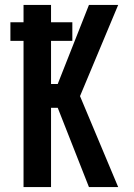

<svg xmlns="http://www.w3.org/2000/svg" viewBox="-20 -755 540 775"><path d="M339 0 213 -320H186V0H75V-590H22V-665H75V-735H186V-665H272V-590H186V-416H213L339 -735H457L303 -367L457 0Z"/></svg>

Font: Iosevka
Style: Bold
Weight: 700
Monospace: yes
Designer: Belleve Invis
Foundry: Belleve Invis
Version: Version 32.5.0; ttfautohint (v1.8.4)